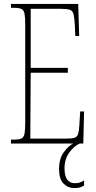

<svg xmlns="http://www.w3.org/2000/svg" viewBox="-20 -734 489 982"><path d="M36 0V-20H53Q78 -20 90 -26Q102 -32 105.5 -51Q109 -70 109 -108V-606Q109 -645 105.5 -663.5Q102 -682 90 -688Q78 -694 53 -694H36V-714H380L385 -550H365L363 -600Q361 -641 356.5 -660Q352 -679 336.5 -684Q321 -689 287 -689H137V-387H327V-362H137L135 -25H314Q347 -25 361 -29.5Q375 -34 379.5 -49Q384 -64 386 -94L390 -164H410L406 0ZM361 228Q328 228 305 205Q282 182 282 130Q282 77 307 43.5Q332 10 355 0H388Q359 12 334.5 46Q310 80 310 127Q310 167 324 185Q338 203 362 203Q376 203 386.5 200Q397 197 410 189V215Q398 222 387.5 225Q377 228 361 228Z"/></svg>

Font: Noto Serif Ethiopic ExtraCondensed Thin
Style: Regular
Weight: 100
Width: 2
Designer: Monotype Design Team
Foundry: Monotype Imaging Inc.
Version: Version 2.102; ttfautohint (v1.8.4.7-5d5b)